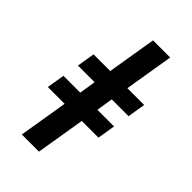

<svg xmlns="http://www.w3.org/2000/svg" viewBox="-282 -922 1164 1164"><g transform="rotate(45 300.0 -340.0)"><path d="M147 143 199 -172H55L74 -287H218L235 -393H92L111 -508H254L306 -823H453L401 -508H545L526 -393H382L365 -287H508L489 -172H346L294 143Z"/></g></svg>

Font: Iosevka Curly Slab HvEx
Style: Italic
Weight: 900
Width: 7
Italic angle: -9°
Monospace: yes
Designer: Belleve Invis
Foundry: Belleve Invis
Version: Version 11.1.0; ttfautohint (v1.8.3)